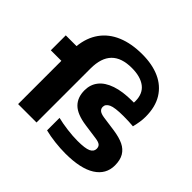

<svg xmlns="http://www.w3.org/2000/svg" viewBox="-190 -1042 1276 1276"><g transform="rotate(45 448.0 -404.0)"><path d="M863.5 -167Q863.5 -83 790 -36.2Q716.5 10.5 573.5 10.5Q527 10.5 474.8 4.5Q422.5 -1.5 379.5 -12.5V-130Q421.5 -119.5 474.5 -112.8Q527.5 -106 571.5 -106Q643 -106 671.2 -119.2Q699.5 -132.5 699.5 -159Q699.5 -178.5 687.8 -188.8Q676 -199 644 -203.5L536.5 -218.5Q446 -231.5 406.5 -270.8Q367 -310 367 -377Q367 -431 398 -470Q429 -509 490.5 -530Q552 -551 642.5 -551H657Q657.5 -555.5 657.5 -564.5Q657.5 -635 611.8 -669.8Q566 -704.5 485 -704.5Q388.5 -704.5 340.8 -655.8Q293 -607 293 -507.5V0H120V-406.5H21V-547H122Q131 -633.5 174.5 -694.2Q218 -755 293 -786.5Q368 -818 470.5 -818Q564 -818 633.2 -787Q702.5 -756 740.8 -693.8Q779 -631.5 779 -540Q779 -514.5 775.2 -490.2Q771.5 -466 764 -435Q723 -439 672.5 -439Q590.5 -439 560.5 -424.8Q530.5 -410.5 530.5 -385Q530.5 -367.5 542.8 -356.8Q555 -346 585.5 -341L693 -326Q751 -317.5 788 -299.8Q825 -282 844.2 -249.8Q863.5 -217.5 863.5 -167Z"/></g></svg>

Font: Encode Sans Expanded
Style: Bold
Weight: 700
Width: 7
Designer: Multiple Designers
Foundry: Impallari Type
Version: Version 2.000